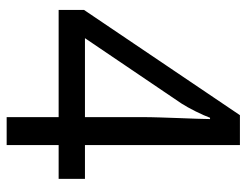

<svg xmlns="http://www.w3.org/2000/svg" viewBox="-104 -654 758 591"><g transform="rotate(90 275.5 -359.0)"><path d="M341 -160H11V-238L335 -718H427V-241H531V-160H427V0H341ZM341 -241V-415Q341 -442 342 -472Q343 -502 344 -531Q345 -560 346 -585Q347 -610 347 -626H343Q336 -607 323 -581Q310 -555 299 -538L98 -241Z"/></g></svg>

Font: ukorean15
Style: Book
Weight: 400
Designer: Jelle Bosma - Monotype Design Team
Foundry: Monotype Imaging Inc.
Version: Version 2.003